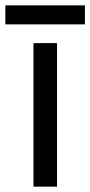

<svg xmlns="http://www.w3.org/2000/svg" viewBox="-40 -697 337 717"><path d="M173 0H85V-536H173ZM277 -677V-606H-20V-677Z"/></svg>

Font: Noto Sans Hebrew Droid SemiBold
Style: Regular
Weight: 600
Designer: Monotype Design Team
Foundry: Monotype Imaging Inc.
Version: Version 1.100; ttfautohint (v1.8.4.7-5d5b)